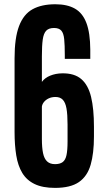

<svg xmlns="http://www.w3.org/2000/svg" viewBox="-20 -890 504 920"><path d="M243.7 10.3Q184.1 10.3 146 -8.1Q107.9 -26.4 86.9 -61Q65.9 -95.7 57.9 -145.3Q49.8 -194.8 49.8 -257.3V-610.4Q49.8 -708.5 71.3 -765.1Q92.8 -821.8 136 -845.7Q179.2 -869.6 245.1 -869.6Q302.2 -869.6 339.1 -848.6Q376 -827.6 394 -780Q412.1 -732.4 412.6 -652.3V-607.9H290.5V-625.5Q290.5 -673.8 287.6 -702.4Q284.7 -731 273.7 -743.4Q262.7 -755.9 238.8 -755.9Q213.9 -755.9 201.4 -742.9Q189 -730 184.8 -700.4Q180.7 -670.9 180.7 -620.1V-497.6Q194.8 -517.1 220.7 -527.6Q246.6 -538.1 277.8 -538.6Q336.4 -539.6 369.6 -511Q402.8 -482.4 416.5 -425.3Q430.2 -368.2 430.2 -283.2V-235.8Q430.2 -155.3 414.3 -100.3Q398.4 -45.4 358.2 -17.6Q317.9 10.3 243.7 10.3ZM243.7 -103.5Q267.1 -103.5 280.3 -113.3Q293.5 -123 298.6 -146.7Q303.7 -170.4 303.7 -211.9V-293.5Q303.7 -341.3 298.6 -370.1Q293.5 -398.9 280.8 -412.1Q268.1 -425.3 246.1 -425.3Q227.5 -425.3 213.6 -418.7Q199.7 -412.1 191.2 -401.9Q182.6 -391.6 180.7 -379.4V-224.1Q180.7 -182.6 186.3 -156Q191.9 -129.4 205.8 -116.5Q219.7 -103.5 243.7 -103.5Z"/></svg>

Font: Antonio
Style: Bold
Weight: 700
Designer: Vernon Adams
Foundry: Vernon Adams
Version: Version 1.002